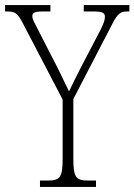

<svg xmlns="http://www.w3.org/2000/svg" viewBox="-28 -734 528 754"><path d="M129 0H349V-25H319C272 -25 260 -35 260 -110V-345L413 -640C436 -684 446 -689 475 -689H480V-714H301V-689H341C376 -689 384 -682 384 -668C384 -656 380 -644 367 -617L290 -470C269 -428 253 -397 243 -375C224 -414 205 -455 183 -497L121 -618C109 -641 99 -658 99 -670C99 -682 104 -689 140 -689H170V-714H-8V-689H-2C30 -689 40 -684 61 -644L218 -343V-109C218 -35 206 -25 159 -25H129Z"/></svg>

Font: Noto Serif Thai Condensed ExtraLight
Style: Regular
Weight: 200
Width: 3
Designer: Monotype Design Team
Foundry: Monotype Imaging Inc.
Version: Version 2.002